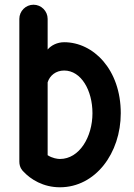

<svg xmlns="http://www.w3.org/2000/svg" viewBox="-20 -779 568 814"><path d="M234 15C385 15 492 -130 492 -299C492 -484 376 -600 252 -600C223 -600 197 -587 182 -569V-699C182 -732 155 -759 122 -759C89 -759 62 -732 62 -699V-94C62 -69 75 -56 78 -53C110 -18 164 15 234 15ZM252 -480C324 -480 372 -396 372 -299C372 -199 317 -105 234 -105C224 -105 202 -108 182 -121V-430C191 -459 217 -480 252 -480Z"/></svg>

Font: LS
Style: Bold
Weight: 700
Designer: BSozoo
Foundry: BSozoo
Version: Version 001.000